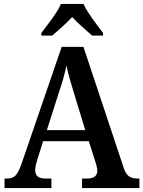

<svg xmlns="http://www.w3.org/2000/svg" viewBox="-20 -951 725 971"><path d="M3 0V-48H16Q42 -48 57.5 -62.5Q73 -77 89 -123L292 -714H402L605 -104Q615 -72 631.5 -60Q648 -48 675 -48H685V0H395V-48H422Q445 -48 458.5 -57.5Q472 -67 472 -88Q472 -99 468.5 -111.5Q465 -124 462 -134L429 -237H198L169 -145Q165 -133 161.5 -117.5Q158 -102 158 -90Q158 -48 209 -48H240V0ZM217 -293H411L355 -477Q343 -516 333 -551Q323 -586 316 -619Q309 -586 300 -553.5Q291 -521 278 -484ZM189 -784Q203 -803 223 -829Q243 -855 261 -882Q279 -909 288 -931H402Q412 -909 430 -882Q448 -855 467.5 -829Q487 -803 501 -784V-771H446Q425 -789 395.5 -815.5Q366 -842 345 -865Q324 -842 295 -816Q266 -790 244 -771H189Z"/></svg>

Font: Noto Serif Hebrew SemiCondensed SemiBold
Style: Regular
Weight: 600
Width: 4
Designer: Monotype Design Team
Foundry: Monotype Imaging Inc.
Version: Version 2.004; ttfautohint (v1.8.4.7-5d5b)